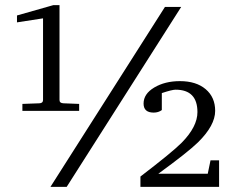

<svg xmlns="http://www.w3.org/2000/svg" viewBox="-20 -725 915 745"><path d="M830.1 0H524.9V-40Q649.4 -135.3 685.1 -171.4Q746.1 -233.4 746.1 -290Q746.1 -377 661.1 -377Q647.5 -377 607.9 -363.8V-297.9Q594.7 -288.1 576.2 -288.1Q537.1 -288.1 537.1 -323.2Q537.1 -360.8 578.6 -385.5Q620.1 -410.2 678.2 -410.2Q741.2 -410.2 778.1 -378.9Q814.9 -347.7 814.9 -294.9Q814.9 -238.3 748.5 -172.9Q709 -134.3 594.2 -50.8H786.1L796.9 -103H830.1ZM683.1 -698.2 238.8 0H175.8L620.1 -698.2ZM287.1 -294.9H66.9V-321.8L132.8 -324.2Q147 -324.7 147 -336.9V-653.8L45.9 -638.2V-665L187 -705.1H210.9V-336.9Q210.9 -324.7 226.1 -324.2L287.1 -321.8Z"/></svg>

Font: Ezra SIL
Style: Regular
Weight: 400
Designer: Development by SIL's NRSI team. OpenType tables by Ralph Hancock ( hancock@dircon.co.uk )
Foundry: SIL International, Version 2.51: 2007
Version: Version 2.51, 2007